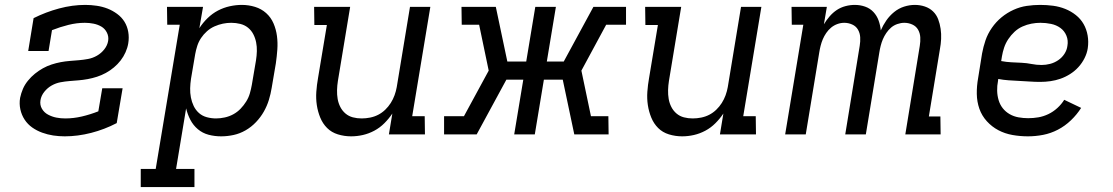

<svg xmlns="http://www.w3.org/2000/svg" viewBox="-20 -548 4540 783"><path d="M244 8Q220 8 197 4.5Q174 1 152 -7Q130 -15 111.5 -28Q93 -41 80.5 -60Q68 -79 63 -102Q58 -125 62 -149Q66 -168 73.5 -185.5Q81 -203 94 -219Q107 -235 122.5 -247.5Q138 -260 155 -269.5Q172 -279 190.5 -285Q209 -291 227.5 -294.5Q246 -298 265 -299.5Q284 -301 302 -302.5Q320 -304 339 -307.5Q358 -311 375.5 -321Q393 -331 405.5 -347Q418 -363 421 -381Q424 -399 416 -415Q408 -431 393.5 -439.5Q379 -448 361.5 -451.5Q344 -455 326 -455Q293 -455 259 -446.5Q225 -438 192 -425L178 -340H95L117 -474Q167 -499 221 -513.5Q275 -528 328 -528Q351 -528 374.5 -524.5Q398 -521 418.5 -513Q439 -505 457.5 -491.5Q476 -478 487.5 -459.5Q499 -441 503 -418Q507 -395 503 -371Q500 -353 492 -335Q484 -317 472 -301.5Q460 -286 444.5 -273Q429 -260 411.5 -250.5Q394 -241 375.5 -235Q357 -229 338 -225.5Q319 -222 301 -220.5Q283 -219 264 -217.5Q245 -216 226.5 -212.5Q208 -209 191 -199.5Q174 -190 161 -174Q148 -158 145 -139Q142 -120 151 -104.5Q160 -89 176 -80.5Q192 -72 209.5 -68.5Q227 -65 246 -65Q280 -65 314 -73Q348 -81 381 -94L397 -188H480L456 -46Q406 -20 351.5 -6Q297 8 244 8Z M554 215V141H615L713 -447H662L661 -520H808L793 -433Q807 -455 826.5 -474Q846 -493 869 -505Q892 -517 917 -522.5Q942 -528 966 -528Q994 -528 1020 -520Q1046 -512 1065.5 -494.5Q1085 -477 1095.5 -452.5Q1106 -428 1109.5 -401Q1113 -374 1111 -346Q1109 -318 1105 -290L1088 -190Q1084 -165 1076.5 -140.5Q1069 -116 1056 -93Q1043 -70 1024 -50Q1005 -30 981.5 -16.5Q958 -3 932.5 2.5Q907 8 882 8Q855 8 830.5 1.5Q806 -5 787 -21Q768 -37 756.5 -59Q745 -81 739 -106L698 141H773V215ZM861 -65Q878 -65 896.5 -69Q915 -73 931.5 -82Q948 -91 961 -104.5Q974 -118 984 -134Q994 -150 999 -167.5Q1004 -185 1007 -202L1024 -302Q1027 -321 1027.5 -339.5Q1028 -358 1024.5 -375.5Q1021 -393 1013 -408.5Q1005 -424 991.5 -435Q978 -446 960 -450.5Q942 -455 923 -455Q906 -455 889 -451.5Q872 -448 855 -440.5Q838 -433 824 -420.5Q810 -408 800 -393Q790 -378 784.5 -361Q779 -344 776 -327L759 -227Q756 -207 755.5 -188Q755 -169 758.5 -150.5Q762 -132 770 -115.5Q778 -99 791.5 -87Q805 -75 823.5 -70Q842 -65 861 -65Z M1412 8Q1384 8 1358 0Q1332 -8 1314 -26Q1296 -44 1286 -68.5Q1276 -93 1272 -119.5Q1268 -146 1270 -174Q1272 -202 1277 -230L1313 -446H1262L1261 -520H1408L1358 -218Q1355 -199 1354.5 -180.5Q1354 -162 1357 -144.5Q1360 -127 1368 -111.5Q1376 -96 1389 -85Q1402 -74 1419 -69.5Q1436 -65 1455 -65Q1472 -65 1489.5 -68.5Q1507 -72 1522.5 -80Q1538 -88 1551 -100.5Q1564 -113 1573.5 -128Q1583 -143 1589 -159.5Q1595 -176 1598 -193L1652 -520H1735L1661 -74H1712L1713 0H1566L1580 -85Q1566 -64 1547.5 -45.5Q1529 -27 1506.5 -15Q1484 -3 1460 2.5Q1436 8 1412 8Z M1924 0H1791V-74H1872L1973 -260L1934 -447H1863L1862 -520H2002L2049 -297H2126L2163 -520H2247L2210 -297H2279L2400 -520H2533V-447H2452L2351 -260L2390 -74H2461L2462 0H2322L2275 -223H2198L2161 0H2077L2114 -223H2045Z M2762 8Q2734 8 2708 0Q2682 -8 2664 -26Q2646 -44 2636 -68.5Q2626 -93 2622 -119.5Q2618 -146 2620 -174Q2622 -202 2627 -230L2663 -446H2612L2611 -520H2758L2708 -218Q2705 -199 2704.5 -180.5Q2704 -162 2707 -144.5Q2710 -127 2718 -111.5Q2726 -96 2739 -85Q2752 -74 2769 -69.5Q2786 -65 2805 -65Q2822 -65 2839.5 -68.5Q2857 -72 2872.5 -80Q2888 -88 2901 -100.5Q2914 -113 2923.5 -128Q2933 -143 2939 -159.5Q2945 -176 2948 -193L3002 -520H3085L3011 -74H3062L3063 0H2916L2930 -85Q2916 -64 2897.5 -45.5Q2879 -27 2856.5 -15Q2834 -3 2810 2.5Q2786 8 2762 8Z M3182 0 3256 -447H3209L3208 -520H3352L3340 -449Q3350 -466 3363.5 -481.5Q3377 -497 3393 -507.5Q3409 -518 3428 -523Q3447 -528 3466 -528Q3488 -528 3508 -521Q3528 -514 3542 -499Q3556 -484 3563 -464.5Q3570 -445 3572 -424Q3581 -445 3594.5 -464.5Q3608 -484 3626.5 -499Q3645 -514 3667 -521Q3689 -528 3711 -528Q3732 -528 3751.5 -521.5Q3771 -515 3785 -501.5Q3799 -488 3806 -469.5Q3813 -451 3816 -430.5Q3819 -410 3818 -389Q3817 -368 3813 -347L3768 -73H3815L3816 0H3672L3731 -361Q3734 -379 3733 -396Q3732 -413 3724 -427Q3716 -441 3700.5 -448Q3685 -455 3668 -455Q3654 -455 3639.5 -450Q3625 -445 3614 -435.5Q3603 -426 3594.5 -413.5Q3586 -401 3580.5 -388Q3575 -375 3571.5 -361Q3568 -347 3566 -334L3511 0H3427L3486 -361Q3489 -379 3488 -396Q3487 -413 3479 -427Q3471 -441 3455.5 -448Q3440 -455 3423 -455Q3409 -455 3395 -450Q3381 -445 3369.5 -435.5Q3358 -426 3349.5 -413.5Q3341 -401 3335.5 -388Q3330 -375 3326.5 -361Q3323 -347 3321 -334L3266 0Z M4172 8Q4140 8 4109 2.5Q4078 -3 4051.5 -17Q4025 -31 4004.5 -53.5Q3984 -76 3974 -104.5Q3964 -133 3963.5 -165Q3963 -197 3969 -230L3985 -330Q3990 -357 3999 -383.5Q4008 -410 4025 -434.5Q4042 -459 4064.5 -477.5Q4087 -496 4113.5 -508Q4140 -520 4167.5 -524Q4195 -528 4222 -528Q4249 -528 4275 -524.5Q4301 -521 4324.5 -511.5Q4348 -502 4367.5 -486.5Q4387 -471 4399 -450Q4411 -429 4415.5 -403.5Q4420 -378 4416 -351Q4413 -331 4403 -311Q4393 -291 4378 -274.5Q4363 -258 4344 -246Q4325 -234 4305 -227Q4285 -220 4264 -217Q4243 -214 4222 -214Q4201 -214 4179.5 -215.5Q4158 -217 4136.5 -218Q4115 -219 4093.5 -220.5Q4072 -222 4051 -226L4050 -218Q4046 -198 4046.5 -178Q4047 -158 4052.5 -139.5Q4058 -121 4069.5 -106.5Q4081 -92 4097.5 -82.5Q4114 -73 4133.5 -69.5Q4153 -66 4173 -66Q4194 -66 4214.5 -69.5Q4235 -73 4255 -82.5Q4275 -92 4292 -107.5Q4309 -123 4320 -141L4389 -108Q4372 -81 4347.5 -57.5Q4323 -34 4294 -19Q4265 -4 4234 2Q4203 8 4172 8ZM4228 -283Q4245 -283 4262.5 -287.5Q4280 -292 4295.5 -302.5Q4311 -313 4321 -328.5Q4331 -344 4333 -361Q4337 -383 4329 -402.5Q4321 -422 4304.5 -434Q4288 -446 4266.5 -450.5Q4245 -455 4223 -455Q4205 -455 4186.5 -451.5Q4168 -448 4150 -440Q4132 -432 4117.5 -418.5Q4103 -405 4092 -388.5Q4081 -372 4075 -354Q4069 -336 4066 -318L4063 -299Q4084 -295 4104.5 -294Q4125 -293 4146 -292Q4167 -291 4187 -287Q4207 -283 4228 -283Z"/></svg>

Font: Iosevka Plex Etoile
Style: Italic
Weight: 400
Italic angle: -9°
Designer: Belleve Invis
Foundry: Belleve Invis
Version: Version 25.1.1; ttfautohint (v1.8.4)